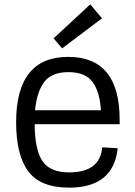

<svg xmlns="http://www.w3.org/2000/svg" viewBox="-20 -847 618 881"><path d="M297 14Q166 14 110 -60.5Q54 -135 54 -286Q54 -586 293 -586Q529 -586 529 -298V-277H139Q140 -159 175 -107.5Q210 -56 297 -56Q439 -56 449 -171L520 -167Q501 14 297 14ZM141 -341H443Q438 -425 405 -470.5Q372 -516 294 -516Q216 -516 182 -469.5Q148 -423 141 -341ZM265 -625 226 -671 394 -827 448 -763Z"/></svg>

Font: Sintony
Style: Regular
Weight: 400
Version: Version 001.001